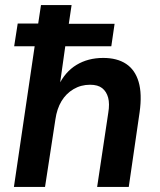

<svg xmlns="http://www.w3.org/2000/svg" viewBox="-20 -739 632 759"><path d="M35 0 117 -556H36L50 -646H131L142 -719H263L252 -645H433L420 -556H238L216 -400H211Q237 -455 282.5 -482.5Q328 -510 388 -510Q443 -510 478.5 -486.5Q514 -463 528 -415.5Q542 -368 532 -296L489 0H364L408 -293Q414 -329 407.5 -353Q401 -377 384 -390.5Q367 -404 336 -404Q300 -404 270.5 -386.5Q241 -369 223 -339Q205 -309 199 -267L158 0Z"/></svg>

Font: Nunitoga
Style: Bold Italic
Weight: 700
Italic angle: -9°
Designer: Vernon Adams
Foundry: Vernon Adams
Version: Version 1.0